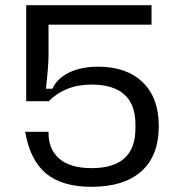

<svg xmlns="http://www.w3.org/2000/svg" viewBox="-20 -710 685 740"><path d="M77 -202H167V-198Q167 -134 209 -98Q251 -62 333 -62Q502 -62 502 -215V-231Q502 -307 459.5 -345.5Q417 -384 333 -384Q280 -384 238.5 -367Q197 -350 168 -320H81V-690H564V-615H167V-494Q167 -458 157 -368H182Q200 -408 246.5 -430.5Q293 -453 358 -453Q468 -453 530 -393Q592 -333 592 -224Q592 -110 525 -50Q458 10 333 10Q220 10 158 -41Q96 -92 77 -202Z"/></svg>

Font: Mozilla Text BETA
Style: Regular
Weight: 400
Designer: Studio DRAMA
Foundry: Studio DRAMA
Version: Version 0.100